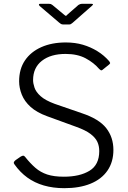

<svg xmlns="http://www.w3.org/2000/svg" viewBox="-20 -974 671 1004"><path d="M499 -613Q471 -646 428 -669Q385 -692 323 -692Q245 -692 199 -656Q153 -620 153 -555Q153 -538 160.5 -515.5Q168 -493 192.5 -471Q217 -449 266 -431L408 -382Q498 -352 535.5 -304Q573 -256 573 -190Q573 -127 542 -82Q511 -37 453.5 -13.5Q396 10 316 10Q258 10 209.5 -4Q161 -18 123 -45.5Q85 -73 56 -114Q51 -120 52.5 -125.5Q54 -131 62 -137L88 -155Q97 -160 101.5 -160Q106 -160 111 -154Q138 -120 165 -96.5Q192 -73 227 -61.5Q262 -50 314 -50Q397 -50 448 -81Q499 -112 499 -184Q499 -211 489 -232.5Q479 -254 453.5 -273.5Q428 -293 378 -311L227 -366Q172 -386 140 -415Q108 -444 94 -479Q80 -514 80 -549Q80 -613 110.5 -658Q141 -703 196 -727.5Q251 -752 324 -752Q373 -752 413.5 -740Q454 -728 489 -706.5Q524 -685 551 -654Q554 -650 555.5 -646Q557 -642 551 -637L515 -608Q510 -605 507.5 -606.5Q505 -608 499 -613ZM390 -948Q395 -951 399 -952.5Q403 -954 407 -954H459Q473 -954 460 -943L360 -855Q356 -853 352.5 -849.5Q349 -846 342 -846H311Q303 -846 298.5 -849Q294 -852 289 -856L187 -943Q183 -948 183.5 -951Q184 -954 190 -954H237Q243 -954 245.5 -953Q248 -952 254 -948L313 -899Q322 -891 324.5 -891Q327 -891 334 -899Z"/></svg>

Font: Libre Franklin Thin Light
Style: Regular
Weight: 300
Version: Version 3.000